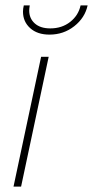

<svg xmlns="http://www.w3.org/2000/svg" viewBox="-20 -690 344 710"><path d="M65 -647Q65 -658 68 -670H90Q88 -658 88 -651Q88 -622 108.5 -603.5Q129 -585 166 -585Q209 -585 239.5 -609Q270 -633 278 -670H304Q294 -624 254.5 -593Q215 -562 163 -562Q118 -562 91.5 -586Q65 -610 65 -647ZM132 -480H160L58 0H30Z"/></svg>

Font: Prompt Thin
Style: Italic
Weight: 250
Italic angle: -12°
Designer: Katatrad Team
Foundry: CadsonDemak
Version: Version 1.001